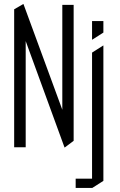

<svg xmlns="http://www.w3.org/2000/svg" viewBox="-20 -728 594 949"><path d="M344 -33 288 -95V-704H344ZM50 0V-681L107 -612V0ZM299 1 50 -681V-682L95 -708H96L344 -33V-32L300 1ZM435 201V-468L490 -503H491V166L436 201ZM354 201V155H435V201ZM435 -532V-624H491V-567L436 -532Z"/></svg>

Font: Foldit Thin Light
Style: Regular
Weight: 300
Version: Version 1.003